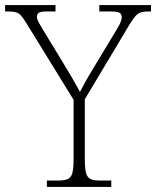

<svg xmlns="http://www.w3.org/2000/svg" viewBox="-30 -734 613 754"><path d="M154 0V-25H198Q222 -25 235.5 -30.5Q249 -36 254 -54Q259 -72 259 -108V-342L73 -644Q61 -664 52 -673.5Q43 -683 32 -686Q21 -689 0 -689H-10V-714H188V-689H154Q129 -689 122 -683.5Q115 -678 115 -669Q115 -659 121.5 -647Q128 -635 137 -620L215 -492Q234 -461 251.5 -431Q269 -401 284 -373Q292 -389 306 -414Q320 -439 339 -470L427 -616Q437 -632 442.5 -644.5Q448 -657 448 -667Q448 -678 440 -683.5Q432 -689 405 -689H360V-714H563V-689H555Q535 -689 523.5 -685.5Q512 -682 502.5 -671.5Q493 -661 480 -640L303 -344V-109Q303 -73 308 -54.5Q313 -36 326.5 -30.5Q340 -25 364 -25H407V0Z"/></svg>

Font: Noto Serif Gujarati ExtraLight
Style: Regular
Weight: 250
Version: Version 2.102